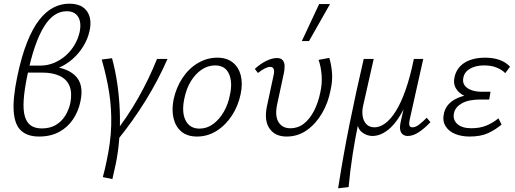

<svg xmlns="http://www.w3.org/2000/svg" viewBox="-20 -733 2796 1042"><path d="M192 8Q130 8 95 -23.5Q60 -55 54.5 -127Q49 -199 74 -319Q97 -428 127 -503.5Q157 -579 193 -625Q229 -671 270 -692Q311 -713 356 -713Q403 -713 430.5 -693.5Q458 -674 467 -639.5Q476 -605 465 -561Q456 -521 432.5 -482.5Q409 -444 376 -414.5Q343 -385 304 -367.5Q265 -350 222 -350L225 -373Q332 -373 385 -325.5Q438 -278 416 -180Q405 -128 376 -85Q347 -42 301 -17Q255 8 192 8ZM207 -36Q251 -36 282.5 -54.5Q314 -73 334 -105Q354 -137 362 -175Q372 -230 357.5 -266Q343 -302 305 -320.5Q267 -339 209 -339H123L131 -377H198Q239 -377 275 -392.5Q311 -408 339 -433.5Q367 -459 385.5 -491Q404 -523 412 -558Q423 -610 404.5 -641Q386 -672 342 -672Q307 -672 276.5 -652Q246 -632 219.5 -589.5Q193 -547 170 -481Q147 -415 128 -322Q112 -244 108.5 -189.5Q105 -135 115 -101Q125 -67 148 -51.5Q171 -36 207 -36Z M617 28 592 3Q671 -97 730 -201Q789 -305 832 -413H889Q839 -299 771 -188.5Q703 -78 617 28ZM590 239 538 228Q544 206 549 185Q554 164 558 144Q581 39 583.5 -52Q586 -143 572.5 -230Q559 -317 532 -410L588 -417Q606 -351 616.5 -279Q627 -207 630 -132.5Q633 -58 627.5 16Q622 90 608 158Q603 180 598.5 200Q594 220 590 239Z M1049 8Q997 8 965 -18.5Q933 -45 922 -90.5Q911 -136 922 -193Q936 -258 970.5 -310Q1005 -362 1054.5 -391Q1104 -420 1159 -420Q1210 -420 1242.5 -394.5Q1275 -369 1286.5 -324.5Q1298 -280 1286 -222Q1273 -159 1239 -106.5Q1205 -54 1156 -23Q1107 8 1049 8ZM1063 -35Q1103 -35 1137 -60Q1171 -85 1195 -127Q1219 -169 1228 -219Q1243 -287 1222.5 -332.5Q1202 -378 1147 -378Q1109 -378 1075 -355.5Q1041 -333 1016 -292.5Q991 -252 980 -196Q965 -123 987.5 -79Q1010 -35 1063 -35Z M1535 8Q1473 8 1443 -35Q1413 -78 1428 -153L1464 -321Q1467 -332 1467.5 -343Q1468 -354 1463.5 -362Q1459 -370 1446 -370Q1434 -370 1417 -361.5Q1400 -353 1380 -337L1363 -359Q1393 -387 1425 -402.5Q1457 -418 1482 -418Q1505 -418 1514.5 -406Q1524 -394 1524.5 -376Q1525 -358 1521 -338L1484 -166Q1471 -104 1491.5 -70.5Q1512 -37 1555 -37Q1598 -37 1630 -62.5Q1662 -88 1684.5 -132Q1707 -176 1718 -230Q1729 -279 1725.5 -325Q1722 -371 1709 -408L1767 -419Q1779 -380 1782 -336Q1785 -292 1774 -244Q1761 -175 1727.5 -118Q1694 -61 1645.5 -26.5Q1597 8 1535 8ZM1618 -510 1712 -711H1771L1657 -510Z M1815 289Q1842 114 1877.5 -62Q1913 -238 1954 -413H2008L1950 -156Q1944 -127 1948.5 -101Q1953 -75 1969 -58.5Q1985 -42 2013 -42Q2041 -42 2070.5 -63.5Q2100 -85 2128 -129.5Q2156 -174 2181 -244.5Q2206 -315 2226 -413H2259Q2228 -267 2187 -175Q2146 -83 2098.5 -39Q2051 5 2000 5Q1988 5 1972.5 0Q1957 -5 1943.5 -16Q1930 -27 1923 -46.5Q1916 -66 1919 -95L1927 -76Q1909 9 1894.5 100.5Q1880 192 1872 282ZM2193 5Q2177 5 2166 -3.5Q2155 -12 2152 -28Q2149 -44 2154 -69L2232 -413H2277L2203 -82Q2199 -62 2202 -52Q2205 -42 2218 -42Q2235 -42 2253.5 -56Q2272 -70 2296 -94L2316 -70Q2283 -35 2252 -15Q2221 5 2193 5Z M2529 8Q2483 8 2448 -7Q2413 -22 2396.5 -51Q2380 -80 2390 -121Q2403 -171 2455 -197Q2507 -223 2589 -223L2586 -196Q2539 -196 2504.5 -211Q2470 -226 2454 -254Q2438 -282 2448 -320Q2456 -351 2477.5 -373.5Q2499 -396 2533.5 -408Q2568 -420 2613 -420Q2658 -420 2692 -407.5Q2726 -395 2748 -371L2722 -336Q2705 -354 2676 -366Q2647 -378 2607 -378Q2562 -378 2531.5 -360.5Q2501 -343 2495 -313Q2489 -288 2501 -270.5Q2513 -253 2538 -244Q2563 -235 2596 -235H2642L2635 -193H2589Q2523 -193 2487 -172.5Q2451 -152 2444 -120Q2436 -84 2461.5 -60.5Q2487 -37 2538 -37Q2586 -37 2622 -52.5Q2658 -68 2685 -91L2702 -57Q2669 -29 2629 -10.5Q2589 8 2529 8Z"/></svg>

Font: Ysabeau Infant Light
Style: Italic
Weight: 300
Italic angle: -12°
Designer: Christian Thalmann (Catharsis Fonts)
Version: Version 2.001;gftools[0.9.30]; featfreeze: ss01,ss02,lnum